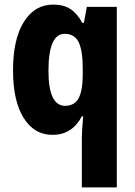

<svg xmlns="http://www.w3.org/2000/svg" viewBox="-20 -580 589 840"><path d="M338 25Q338 -8 344 -71H338Q317 -31 285 -10.5Q253 10 209 10Q130 10 83.5 -64Q37 -138 37 -272Q37 -409 84.5 -484.5Q132 -560 213 -560Q258 -560 288 -540.5Q318 -521 340 -480H347L360 -550H491V240H338ZM265 -117Q306 -117 324 -150.5Q342 -184 342 -254V-280Q342 -359 324 -395.5Q306 -432 263 -432Q192 -432 192 -270Q192 -117 265 -117Z"/></svg>

Font: Noto Sans Hebrew Condensed ExtraBold
Style: Regular
Weight: 800
Width: 3
Designer: Monotype Design Team
Foundry: Monotype Imaging Inc.
Version: Version 2.004; ttfautohint (v1.8.4.7-5d5b)